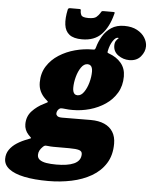

<svg xmlns="http://www.w3.org/2000/svg" viewBox="-140 -828 910 1146"><g transform="rotate(5 314.5 -254.5)"><path d="M319.5 -595Q394 -595 436.2 -639.2Q478.5 -683.5 498.5 -762Q501 -769.5 500 -771.8Q499 -774 491 -774H432.5Q423.5 -774 421 -770.2Q418.5 -766.5 414.5 -759.5Q407.5 -748 394.5 -736.5Q381.5 -725 347 -725Q310.5 -725 303.8 -738Q297 -751 297.5 -766Q298 -774 290 -774H233Q221.5 -774 219.5 -764.5Q208 -711 213 -673Q218 -635 243.5 -615Q269 -595 319.5 -595ZM-75 155Q-75 191 -43.2 215.5Q-11.5 240 48.2 252.5Q108 265 192 265Q264.5 265 331.2 251Q398 237 450.8 206.5Q503.5 176 534.2 127.2Q565 78.5 565 9Q565 -32.5 547.2 -61.2Q529.5 -90 495.8 -105Q462 -120 414 -120Q403.5 -120 379.5 -119.8Q355.5 -119.5 327.5 -119.5Q299.5 -119.5 276 -119.2Q252.5 -119 243 -119Q221.5 -119 213.8 -125.5Q206 -132 206 -140Q206 -146.5 208 -152.2Q210 -158 214 -163Q222.5 -173.5 231.5 -174Q240.5 -174.5 256.5 -172.5Q267.5 -171 278.5 -170.5Q289.5 -170 301 -170Q352.5 -170 403.2 -184.2Q454 -198.5 495.8 -226.8Q537.5 -255 562.8 -297.5Q588 -340 588 -396Q588 -443.5 560.8 -476Q533.5 -508.5 488 -524.5Q480 -527.5 478.8 -529.5Q477.5 -531.5 479.5 -540.5Q487 -576.5 502.5 -599.8Q518 -623 532 -623Q540.5 -623 535.5 -619Q530.5 -615 522.8 -604.5Q515 -594 515 -575Q515 -538.5 545 -517.2Q575 -496 611 -496Q655.5 -496 679.8 -525Q704 -554 704 -587Q704 -613 688.2 -638.2Q672.5 -663.5 641.5 -680.2Q610.5 -697 565 -697Q519 -697 487.2 -676Q455.5 -655 436 -622.2Q416.5 -589.5 407 -554Q404.5 -545 401.2 -542.2Q398 -539.5 390 -540Q389 -540 387 -540Q336 -540 283.8 -526Q231.5 -512 188 -484.2Q144.5 -456.5 117.8 -414.8Q91 -373 91 -317Q91 -287.5 102.2 -263.8Q113.5 -240 133 -222Q150.5 -206.5 150.2 -204.8Q150 -203 127 -191.5Q86.5 -172 56.8 -140Q27 -108 27 -61Q27 -26.5 52 1Q60.5 10.5 65.2 14.2Q70 18 66.8 20.2Q63.5 22.5 48.5 28Q14 40.5 -14 58.5Q-42 76.5 -58.5 100.5Q-75 124.5 -75 155ZM142.5 65Q150 57.5 155.5 56.5Q161 55.5 174 57Q182 58 190 58.5Q198 59 206 59Q217 59 235.2 59Q253.5 59 271.5 59Q289.5 59 300 59Q342 59 360 64.8Q378 70.5 378 88Q378 108.5 367.5 123Q357 137.5 337.5 146.2Q318 155 291.2 159Q264.5 163 232 163Q197.5 163 172 158.8Q146.5 154.5 132.2 144Q118 133.5 118 115Q118 100.5 124.5 88.2Q131 76 142.5 65ZM293 -302Q293 -333.5 302.2 -368Q311.5 -402.5 328 -426.2Q344.5 -450 366 -450Q376.5 -450 383.2 -444.8Q390 -439.5 393 -430Q396 -420.5 396 -408Q396 -376.5 386.5 -342.2Q377 -308 360.2 -284Q343.5 -260 322 -260Q311.5 -260 305.2 -265.2Q299 -270.5 296 -280Q293 -289.5 293 -302Z"/></g></svg>

Font: Besley Black
Style: Italic
Weight: 900
Italic angle: -13°
Designer: Owen Earl
Foundry: indestructible type*
Version: Version 2.001